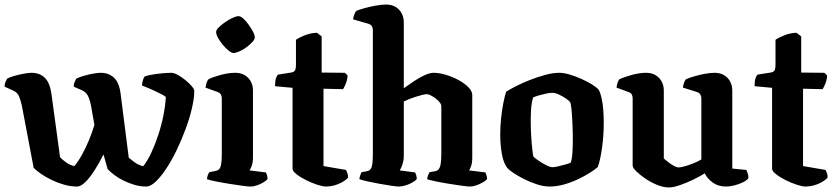

<svg xmlns="http://www.w3.org/2000/svg" viewBox="-27 -820 3679 844"><path d="M312 0Q284 0 255.5 -8Q227 -16 201 -28.5Q175 -41 154.5 -55Q134 -69 121 -82L69 -356Q65 -374 58 -393.5Q51 -413 31 -422L-7 -439Q-7 -450 -3 -459.5Q1 -469 4 -474Q14 -480 34.5 -486Q55 -492 77 -496Q99 -500 112 -500Q147 -500 169.5 -478.5Q192 -457 199 -408L237 -129Q246 -119 263 -106.5Q280 -94 300 -90Q317 -110 333 -139Q349 -168 363.5 -202.5Q378 -237 388 -271L373 -356Q370 -374 362 -393.5Q354 -413 336 -422L297 -439Q297 -450 301 -459.5Q305 -469 308 -474Q319 -480 339 -486Q359 -492 380.5 -496Q402 -500 416 -500Q451 -500 474 -478.5Q497 -457 503 -409L539 -127Q549 -118 565 -106.5Q581 -95 602 -89Q621 -112 638 -148.5Q655 -185 669 -227.5Q683 -270 691.5 -313.5Q700 -357 702 -394Q693 -401 678.5 -408Q664 -415 648.5 -422.5Q633 -430 619 -435.5Q605 -441 597 -444Q598 -458 601.5 -468.5Q605 -479 609 -484Q623 -489 644.5 -492.5Q666 -496 688.5 -498Q711 -500 726 -500Q738 -500 755 -490.5Q772 -481 788.5 -467.5Q805 -454 816 -441Q827 -428 827 -421Q827 -389 817 -345.5Q807 -302 789.5 -254.5Q772 -207 750.5 -162Q729 -117 705 -80.5Q681 -44 658 -22Q635 0 615 0Q589 0 564 -7.5Q539 -15 516.5 -26Q494 -37 476 -50.5Q458 -64 446 -77L428 -141Q409 -103 388.5 -71Q368 -39 348 -19.5Q328 0 312 0Z M1075 0Q1064 0 1038 -3.5Q1012 -7 980.5 -12Q949 -17 922 -22.5Q895 -28 883 -32Q883 -40 886 -48.5Q889 -57 893 -63L918 -68Q929 -70 935.5 -75.5Q942 -81 945 -97.5Q948 -114 948 -146V-388Q948 -398 943.5 -405Q939 -412 931 -415L876 -435Q878 -446 881 -456Q884 -466 890 -472Q908 -481 942.5 -490.5Q977 -500 1007 -500Q1042 -500 1063.5 -478Q1085 -456 1085 -421V-127Q1085 -106 1079.5 -91Q1074 -76 1070 -71L1142 -62Q1144 -58 1146.5 -50.5Q1149 -43 1149 -33Q1144 -26 1130.5 -18Q1117 -10 1102 -5Q1087 0 1075 0ZM999 -587Q991 -587 978 -597.5Q965 -608 952.5 -623Q940 -638 931.5 -653.5Q923 -669 923 -679Q923 -688 934.5 -699.5Q946 -711 962.5 -722.5Q979 -734 995.5 -741.5Q1012 -749 1021 -749Q1031 -749 1043 -738Q1055 -727 1066 -711.5Q1077 -696 1085 -681Q1093 -666 1093 -655Q1093 -647 1082 -635Q1071 -623 1056 -612Q1041 -601 1025 -594Q1009 -587 999 -587Z M1406 0Q1392 0 1367.5 -8Q1343 -16 1318 -28.5Q1293 -41 1276 -54.5Q1259 -68 1259 -78V-434L1182 -441Q1182 -465 1186.5 -477Q1191 -489 1195 -492L1252 -501Q1264 -503 1269 -509.5Q1274 -516 1274 -538V-645Q1286 -654 1312 -664.5Q1338 -675 1366 -676L1387 -660V-501L1489 -500L1501 -488Q1500 -470 1493.5 -453.5Q1487 -437 1481 -428L1395 -430V-90L1494 -73Q1496 -69 1499.5 -60.5Q1503 -52 1503 -39Q1493 -28 1477 -19Q1461 -10 1442.5 -5Q1424 0 1406 0Z M1727 0Q1717 0 1693.5 -3.5Q1670 -7 1642 -12Q1614 -17 1589.5 -22.5Q1565 -28 1553 -32Q1553 -40 1556.5 -49Q1560 -58 1562 -63L1584 -67Q1601 -69 1606.5 -85Q1612 -101 1612 -146V-688Q1612 -698 1607.5 -705Q1603 -712 1594 -715L1525 -735Q1527 -749 1531.5 -759Q1536 -769 1539 -772Q1550 -777 1573 -783.5Q1596 -790 1623 -795Q1650 -800 1670 -800Q1706 -800 1727 -777.5Q1748 -755 1748 -721V-432Q1767 -446 1791 -462Q1815 -478 1838.5 -489Q1862 -500 1879 -500Q1903 -500 1932 -491.5Q1961 -483 1988 -468.5Q2015 -454 2032 -436.5Q2049 -419 2049 -402V-127Q2049 -105 2044 -90.5Q2039 -76 2035 -71L2107 -62Q2109 -57 2111.5 -49.5Q2114 -42 2114 -33Q2109 -26 2095 -18Q2081 -10 2066 -5Q2051 0 2039 0Q2029 0 2003.5 -3.5Q1978 -7 1947 -12Q1916 -17 1889.5 -22.5Q1863 -28 1851 -32Q1851 -40 1854.5 -49Q1858 -58 1861 -63L1884 -67Q1894 -68 1900.5 -75Q1907 -82 1910 -98.5Q1913 -115 1913 -146V-353Q1913 -361 1905.5 -370.5Q1898 -380 1887 -388Q1876 -396 1866 -401Q1856 -406 1849 -406Q1842 -406 1828 -402.5Q1814 -399 1798.5 -394Q1783 -389 1769.5 -383.5Q1756 -378 1748 -374V-135Q1748 -115 1742 -97Q1736 -79 1730 -71L1798 -62Q1800 -58 1802.5 -50Q1805 -42 1805 -33Q1800 -26 1786 -18Q1772 -10 1755.5 -5Q1739 0 1727 0Z M2389 0Q2363 0 2333.5 -9.5Q2304 -19 2276.5 -33Q2249 -47 2229 -60.5Q2209 -74 2202 -83Q2186 -104 2179 -144Q2172 -184 2172 -229Q2172 -267 2176 -303Q2180 -339 2186 -369Q2192 -399 2198 -417Q2212 -426 2239 -440Q2266 -454 2300 -467.5Q2334 -481 2368.5 -490.5Q2403 -500 2432 -500Q2451 -500 2476.5 -492.5Q2502 -485 2528 -473.5Q2554 -462 2575 -449Q2596 -436 2605 -425Q2613 -410 2618 -386.5Q2623 -363 2625 -335.5Q2627 -308 2627 -281Q2627 -224 2619.5 -170.5Q2612 -117 2601 -86Q2589 -75 2566 -60.5Q2543 -46 2513.5 -32Q2484 -18 2452 -9Q2420 0 2389 0ZM2402 -85Q2410 -85 2425.5 -88.5Q2441 -92 2457 -96.5Q2473 -101 2481 -104Q2487 -117 2489 -145.5Q2491 -174 2491 -205Q2491 -237 2489.5 -273Q2488 -309 2485.5 -337Q2483 -365 2479 -371Q2475 -377 2461.5 -386.5Q2448 -396 2431 -404Q2414 -412 2400 -412Q2390 -412 2373.5 -408.5Q2357 -405 2341.5 -400.5Q2326 -396 2317 -392Q2314 -385 2311 -368.5Q2308 -352 2307 -332Q2306 -312 2306 -291Q2306 -257 2308 -222.5Q2310 -188 2313 -162.5Q2316 -137 2318 -131Q2321 -128 2331 -120.5Q2341 -113 2354 -105Q2367 -97 2380 -91Q2393 -85 2402 -85Z M2914 4Q2889 4 2861 -7.5Q2833 -19 2809 -35.5Q2785 -52 2769.5 -67.5Q2754 -83 2754 -92V-388Q2754 -398 2750 -405Q2746 -412 2737 -415L2683 -435Q2685 -448 2688 -457Q2691 -466 2696 -472Q2713 -480 2748 -490Q2783 -500 2813 -500Q2848 -500 2869.5 -478Q2891 -456 2891 -421V-123Q2899 -117 2910.5 -107.5Q2922 -98 2935 -91Q2948 -84 2956 -84Q2965 -84 2983 -89Q3001 -94 3021 -102Q3041 -110 3056 -119V-388Q3056 -397 3051.5 -404.5Q3047 -412 3038 -415L2975 -435Q2977 -449 2981 -459Q2985 -469 2989 -472Q3000 -477 3021.5 -483.5Q3043 -490 3068.5 -495Q3094 -500 3114 -500Q3149 -500 3170.5 -478Q3192 -456 3192 -421V-79L3254 -73Q3256 -68 3259.5 -58.5Q3263 -49 3263 -37Q3257 -28 3240.5 -19.5Q3224 -11 3203 -5.5Q3182 0 3165 0Q3130 0 3106 -17.5Q3082 -35 3071 -58Q3052 -46 3022.5 -31.5Q2993 -17 2963 -6.5Q2933 4 2914 4Z M3514 0Q3500 0 3475.5 -8Q3451 -16 3426 -28.5Q3401 -41 3384 -54.5Q3367 -68 3367 -78V-434L3290 -441Q3290 -465 3294.5 -477Q3299 -489 3303 -492L3360 -501Q3372 -503 3377 -509.5Q3382 -516 3382 -538V-645Q3394 -654 3420 -664.5Q3446 -675 3474 -676L3495 -660V-501L3597 -500L3609 -488Q3608 -470 3601.5 -453.5Q3595 -437 3589 -428L3503 -430V-90L3602 -73Q3604 -69 3607.5 -60.5Q3611 -52 3611 -39Q3601 -28 3585 -19Q3569 -10 3550.5 -5Q3532 0 3514 0Z"/></svg>

Font: Texturina Medium 12pt
Style: Bold
Weight: 700
Version: Version 1.002